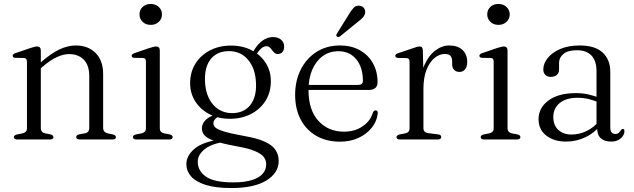

<svg xmlns="http://www.w3.org/2000/svg" viewBox="-20 -704 3202 969"><path d="M186 -449.5V-57.5Q186 -46 191.8 -39.5Q197.5 -33 208 -31L234 -26Q249.5 -22 249.5 -12.5Q249.5 0 231.5 0H67.5Q59 0 54.5 -3.2Q50 -6.5 50 -12Q50 -17 54 -20.2Q58 -23.5 66 -25.5L94 -31Q104.5 -33.5 110.2 -39.5Q116 -45.5 116 -57V-392Q116 -402 112.2 -406.5Q108.5 -411 100 -411.5L58.5 -412Q50.5 -412.5 47.2 -415.2Q44 -418 44 -422.5Q44 -427 47.5 -430.2Q51 -433.5 60 -436.5L133 -461.5Q145.5 -465.5 153.5 -467.5Q161.5 -469.5 167 -469.5Q176.5 -469.5 181.2 -464.2Q186 -459 186 -449.5ZM173 -349 157 -364.5 181 -385Q237 -434.5 279.8 -454.5Q322.5 -474.5 362.5 -474.5Q425 -474.5 462.8 -436.2Q500.5 -398 500.5 -331V-60Q500.5 -47 507 -40Q513.5 -33 525 -30.5L549.5 -25.5Q557 -23.5 561 -20.2Q565 -17 565 -12Q565 -6.5 561 -3.2Q557 0 548 0H383Q364.5 0 364.5 -12.5Q364.5 -22 380 -26L407.5 -31Q419.5 -33 425 -40.2Q430.5 -47.5 430.5 -60V-319.5Q430.5 -375.5 402.5 -403.2Q374.5 -431 328.5 -431Q300.5 -431 267.8 -416.2Q235 -401.5 196 -368Z M786.5 -449.5V-57.5Q786.5 -46 792.2 -39.5Q798 -33 808.5 -31L835 -26Q843 -24 847.2 -20.8Q851.5 -17.5 851.5 -12Q851.5 -6.5 847 -3.2Q842.5 0 833.5 0H668Q659.5 0 655.2 -3.2Q651 -6.5 651 -12Q651 -17 654.8 -20.2Q658.5 -23.5 666.5 -25.5L694.5 -31Q705 -33.5 710.8 -39.5Q716.5 -45.5 716.5 -57V-392Q716.5 -402 713 -406.5Q709.5 -411 700.5 -411.5L659 -412Q651 -412.5 647.8 -415.2Q644.5 -418 644.5 -422.5Q644.5 -427 648 -430.2Q651.5 -433.5 660.5 -436.5L733.5 -461.5Q746.5 -465.5 754.5 -467.5Q762.5 -469.5 767.5 -469.5Q777 -469.5 781.8 -464.2Q786.5 -459 786.5 -449.5ZM740.5 -578.5Q715.5 -578.5 699.8 -593.8Q684 -609 684 -631.5Q684 -654 699.8 -669Q715.5 -684 740.5 -684Q765.5 -684 781.5 -668.8Q797.5 -653.5 797.5 -631.5Q797.5 -609 781.5 -593.8Q765.5 -578.5 740.5 -578.5Z M1210.5 -18Q1139.5 -31 1107 -41.5Q1074.5 -52 1065.8 -61.8Q1057 -71.5 1057 -81Q1057 -93 1066 -103Q1075 -113 1097 -123.5L1080.5 -129.5Q1049.5 -121.5 1031.8 -109.5Q1014 -97.5 1006.5 -83.8Q999 -70 999 -55.5Q999 -36.5 1012 -21.2Q1025 -6 1062.2 7.2Q1099.5 20.5 1173 34Q1233.5 44.5 1266 58.2Q1298.5 72 1311 88.2Q1323.5 104.5 1323.5 125Q1323.5 153 1305.2 173.5Q1287 194 1250 205.2Q1213 216.5 1158 216.5Q1060.5 216.5 1019.2 187.2Q978 158 978 112.5Q978 76 1014.8 47.5Q1051.5 19 1123.5 11L1110.5 -3.5Q1005 10 962.8 45.8Q920.5 81.5 920.5 124.5Q920.5 158.5 944 185.8Q967.5 213 1017.5 229Q1067.5 245 1147.5 245Q1262.5 245 1324.5 206.8Q1386.5 168.5 1386.5 108.5Q1386.5 77 1370.5 52.8Q1354.5 28.5 1316.2 11Q1278 -6.5 1210.5 -18ZM1245 -422 1265.5 -416Q1286 -449.5 1298.8 -460Q1311.5 -470.5 1324.5 -470.5Q1335 -470.5 1341.5 -464.5Q1348 -458.5 1353.2 -451Q1358.5 -443.5 1365.2 -437.5Q1372 -431.5 1382.5 -431.5Q1397.5 -431.5 1405.8 -441.8Q1414 -452 1414 -469Q1414 -490.5 1398.5 -503.8Q1383 -517 1357.5 -517Q1330.5 -517 1305.5 -499.5Q1280.5 -482 1261 -448.5ZM1347 -294.5Q1347 -345.5 1321.2 -386Q1295.5 -426.5 1250.2 -450.2Q1205 -474 1146 -474Q1087 -474 1040.2 -450Q993.5 -426 966.5 -383.2Q939.5 -340.5 939.5 -283.5Q939.5 -233.5 965.5 -192.5Q991.5 -151.5 1036.8 -128Q1082 -104.5 1140.5 -104.5Q1199.5 -104.5 1246.2 -128.5Q1293 -152.5 1320 -195.2Q1347 -238 1347 -294.5ZM1133 -446Q1194 -447 1231.8 -402.5Q1269.5 -358 1272 -284Q1275 -214.5 1243.5 -174.2Q1212 -134 1153.5 -133Q1113 -132.5 1082.2 -152.5Q1051.5 -172.5 1033.8 -209.2Q1016 -246 1014.5 -295Q1012.5 -341.5 1026 -375.2Q1039.5 -409 1066.8 -427.2Q1094 -445.5 1133 -446Z M1885.5 -288.5Q1885.5 -269.5 1874 -259.8Q1862.5 -250 1839.5 -250H1512V-275.5H1787.5Q1811.5 -275.5 1811.5 -296Q1811.5 -364 1778 -404.8Q1744.5 -445.5 1688 -445.5Q1643 -445.5 1609 -421Q1575 -396.5 1556 -352.5Q1537 -308.5 1537 -250.5Q1537 -148.5 1587 -94Q1637 -39.5 1716 -39.5Q1771 -39.5 1810.5 -66.8Q1850 -94 1861.5 -135Q1865 -142 1868.2 -144.5Q1871.5 -147 1876 -147Q1882 -147 1884.5 -142.5Q1887 -138 1886.5 -132Q1882.5 -92.5 1856.8 -60Q1831 -27.5 1789.5 -8.2Q1748 11 1696 11Q1628 11 1576.8 -18.2Q1525.5 -47.5 1497.5 -100.8Q1469.5 -154 1469.5 -225.5Q1469.5 -296 1497.5 -352.2Q1525.5 -408.5 1576.5 -441.5Q1627.5 -474.5 1696.5 -474.5Q1752.5 -474.5 1795.2 -451Q1838 -427.5 1861.8 -385.5Q1885.5 -343.5 1885.5 -288.5ZM1739.5 -629.5Q1752.5 -652 1765 -664.8Q1777.5 -677.5 1794.5 -675Q1809.5 -673.5 1817 -663Q1824.5 -652.5 1823 -640Q1821 -626.5 1810.8 -615.2Q1800.5 -604 1784 -592L1695.5 -520Q1692 -518 1687.8 -517.5Q1683.5 -517 1680 -520Q1676 -523 1677.2 -527.2Q1678.5 -531.5 1681 -535.5Z M2100 -256.5Q2100 -326 2121.5 -374.8Q2143 -423.5 2176.8 -449Q2210.5 -474.5 2247.5 -474.5Q2290.5 -474.5 2314.2 -451.8Q2338 -429 2338 -391.5Q2338 -367.5 2327.2 -354.2Q2316.5 -341 2299.5 -341Q2282 -341 2272 -351.2Q2262 -361.5 2262 -380V-395.5Q2261.5 -414 2252.8 -422.8Q2244 -431.5 2223.5 -431.5Q2198 -431.5 2173.2 -411.5Q2148.5 -391.5 2132.8 -352.2Q2117 -313 2117 -254.5ZM2114 -449.5 2117 -328V-57.5Q2117 -46.5 2123 -40Q2129 -33.5 2142 -32L2189 -26Q2198 -25.5 2202.5 -22Q2207 -18.5 2207 -12Q2207 -6.5 2202.2 -3.2Q2197.5 0 2189 0H1998.5Q1990 0 1985.5 -3.2Q1981 -6.5 1981 -12Q1981 -17 1985 -20.2Q1989 -23.5 1997 -25.5L2025 -31Q2035.5 -33 2041.2 -39.2Q2047 -45.5 2047 -57V-392Q2047 -401.5 2043.2 -406Q2039.5 -410.5 2031 -411L1989.5 -411.5Q1981.5 -412.5 1978.2 -415Q1975 -417.5 1975 -422Q1975 -426.5 1978.5 -430Q1982 -433.5 1991 -436L2063.5 -460.5Q2078 -466 2085.8 -467.8Q2093.5 -469.5 2098 -469.5Q2106 -469.5 2109.8 -464.8Q2113.5 -460 2114 -449.5Z M2541.5 -449.5V-57.5Q2541.5 -46 2547.2 -39.5Q2553 -33 2563.5 -31L2590 -26Q2598 -24 2602.2 -20.8Q2606.5 -17.5 2606.5 -12Q2606.5 -6.5 2602 -3.2Q2597.5 0 2588.5 0H2423Q2414.5 0 2410.2 -3.2Q2406 -6.5 2406 -12Q2406 -17 2409.8 -20.2Q2413.5 -23.5 2421.5 -25.5L2449.5 -31Q2460 -33.5 2465.8 -39.5Q2471.5 -45.5 2471.5 -57V-392Q2471.5 -402 2468 -406.5Q2464.5 -411 2455.5 -411.5L2414 -412Q2406 -412.5 2402.8 -415.2Q2399.5 -418 2399.5 -422.5Q2399.5 -427 2403 -430.2Q2406.5 -433.5 2415.5 -436.5L2488.5 -461.5Q2501.5 -465.5 2509.5 -467.5Q2517.5 -469.5 2522.5 -469.5Q2532 -469.5 2536.8 -464.2Q2541.5 -459 2541.5 -449.5ZM2495.5 -578.5Q2470.5 -578.5 2454.8 -593.8Q2439 -609 2439 -631.5Q2439 -654 2454.8 -669Q2470.5 -684 2495.5 -684Q2520.5 -684 2536.5 -668.8Q2552.5 -653.5 2552.5 -631.5Q2552.5 -609 2536.5 -593.8Q2520.5 -578.5 2495.5 -578.5Z M2993.5 -59.5V-68.5L2990.5 -72.5V-345.5Q2990.5 -397 2965 -423.8Q2939.5 -450.5 2892 -450.5Q2845.5 -450.5 2823.5 -431.8Q2801.5 -413 2801.5 -387.5V-353.5Q2801.5 -335 2790 -325.5Q2778.5 -316 2759 -316Q2742 -316 2732 -326.2Q2722 -336.5 2722 -353.5Q2722 -383.5 2744.2 -411.2Q2766.5 -439 2807.5 -456.8Q2848.5 -474.5 2905.5 -474.5Q2983.5 -474.5 3021.8 -438.5Q3060 -402.5 3060 -343V-62Q3060 -43.5 3066.8 -35.8Q3073.5 -28 3084.5 -28Q3098 -28 3103.5 -34Q3109 -40 3113 -46Q3115 -49 3117.2 -51.2Q3119.5 -53.5 3123.5 -53.5Q3127.5 -53.5 3129.5 -50.5Q3131.5 -47.5 3131.5 -42Q3131.5 -30 3123.8 -18Q3116 -6 3101.2 2.2Q3086.5 10.5 3064.5 10.5Q3030 10.5 3011.8 -6.5Q2993.5 -23.5 2993.5 -59.5ZM2698 -103Q2698 -159.5 2748 -196.8Q2798 -234 2886 -234Q2922 -234 2952.5 -226.8Q2983 -219.5 3007 -209L3002 -187.5Q2978 -197 2952 -203.8Q2926 -210.5 2895.5 -210.5Q2837.5 -210.5 2805 -184.2Q2772.5 -158 2772.5 -113.5Q2772.5 -71 2798.2 -48Q2824 -25 2864 -25Q2903.5 -25 2940.5 -42.8Q2977.5 -60.5 3005 -95L3014.5 -77Q2983 -35 2936.2 -12.2Q2889.5 10.5 2837.5 10.5Q2776 10.5 2737 -19.8Q2698 -50 2698 -103Z"/></svg>

Font: Fraunces Light
Style: Regular
Weight: 300
Version: Version 1.000;[b76b70a41]